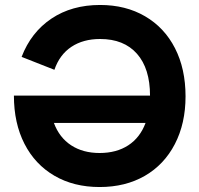

<svg xmlns="http://www.w3.org/2000/svg" viewBox="-20 -736 803 773"><path d="M36 -351H584Q584 -460 531.5 -519.5Q479 -579 383 -579Q315 -579 267.5 -547.5Q220 -516 199 -455L67 -507Q105 -606 187 -661Q269 -716 383 -716Q486 -716 564 -670.5Q642 -625 684.5 -542Q727 -459 727 -348Q727 -239 684 -156Q641 -73 563 -28Q485 17 381 17Q277 17 199 -28.5Q121 -74 78.5 -157Q36 -240 36 -351ZM381 -120Q449 -120 496.5 -151Q544 -182 566 -241H197Q219 -182 266.5 -151Q314 -120 381 -120Z"/></svg>

Font: Hanken Grotesk ExtraBold
Style: Regular
Weight: 800
Designer: Alfredo Marco Pradil
Foundry: Hanken Design Co.
Version: Version 3.014